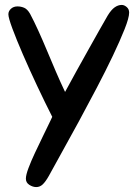

<svg xmlns="http://www.w3.org/2000/svg" viewBox="-20 -531 558 779"><path d="M178 183Q165 206 153.5 217Q142 228 127 228Q113 228 99 219Q85 210 85 194Q85 179 95.5 151Q106 123 121.5 90Q137 57 154 22Q171 -13 185 -42L192 -57Q162 -116 130.5 -183Q99 -250 73 -310Q47 -370 30.5 -414.5Q14 -459 14 -473Q14 -486 24.5 -495.5Q35 -505 51 -505Q65 -505 78 -499.5Q91 -494 102 -475Q118 -445 135.5 -406.5Q153 -368 170.5 -326Q188 -284 206.5 -241Q225 -198 244 -158Q266 -199 291 -244Q316 -289 339.5 -331Q363 -373 383 -408.5Q403 -444 417 -468Q431 -491 445 -501Q459 -511 474 -511Q484 -511 494 -502.5Q504 -494 504 -480Q504 -459 485.5 -412.5Q467 -366 438 -305Q409 -244 372.5 -174.5Q336 -105 300 -38.5Q264 28 231.5 86Q199 144 178 183Z"/></svg>

Font: Sniglet
Style: Regular
Weight: 400
Designer: Haley Fiege
Foundry: Haley Fiege, Pablo Impallari, Brenda Gallo
Version: Version 2.000; ttfautohint (v0.95) -l 8 -r 50 -G 200 -x 14 -